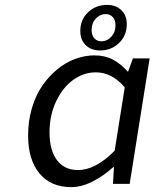

<svg xmlns="http://www.w3.org/2000/svg" viewBox="-20 -747 640 780"><path d="M386.2 -542Q350.1 -542 328.1 -563.7Q306.2 -585.4 306.2 -621.1Q306.2 -667 337.6 -697Q369.1 -727.1 415 -727.1Q451.2 -727.1 473.1 -705.6Q495.1 -684.1 495.1 -648.9Q495.1 -602.5 463.6 -572.3Q432.1 -542 386.2 -542ZM392.1 -579.1Q415 -579.1 432.1 -597.7Q449.2 -616.2 449.2 -644Q449.2 -665 438.2 -677.5Q427.2 -689.9 409.2 -689.9Q386.2 -689.9 369.1 -671.4Q352.1 -652.8 352.1 -625Q352.1 -604 363 -591.6Q374 -579.1 392.1 -579.1ZM269 13.2Q187 13.2 140.6 -42.2Q94.2 -97.7 94.2 -196.8Q94.2 -255.4 109.6 -307.6Q125 -359.9 151.6 -398.4Q178.2 -437 212.6 -465.3Q247.1 -493.7 285.9 -507.8Q324.7 -522 363.8 -522Q405.8 -522 437.7 -505.4Q469.7 -488.8 500 -455.1L520 -509.8H587.9L506.8 0H439L442.9 -67.9H439.9Q401.4 -32.7 356.4 -9.8Q311.5 13.2 269 13.2ZM296.9 -56.2Q368.7 -56.2 445.8 -134.8L486.8 -392.1Q435.1 -453.1 369.1 -453.1Q320.8 -453.1 278.1 -422.9Q235.4 -392.6 208.3 -335.9Q181.2 -279.3 181.2 -209Q181.2 -137.2 211.2 -96.7Q241.2 -56.2 296.9 -56.2Z"/></svg>

Font: Office Code Pro D Italic
Style: Regular
Weight: 400
Italic angle: -9°
Designer: Nathan Rutzky & Paul D. Hunt
Foundry: Adobe Systems Incorporated
Version: Version 1.004;PS 001.004;hotconv 1.0.70;makeotf.lib2.5.58329